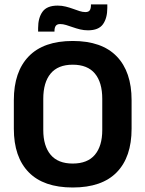

<svg xmlns="http://www.w3.org/2000/svg" viewBox="-20 -839 662 874"><path d="M311 14.5Q178.5 14.5 110.8 -54.8Q43 -124 43 -253V-383Q43 -512.5 110.8 -582.5Q178.5 -652.5 311 -652.5Q443.5 -652.5 511.2 -582.5Q579 -512.5 579 -383V-253Q579 -124 511.5 -54.8Q444 14.5 311 14.5ZM311 -94.5Q378.5 -94.5 412 -134.5Q445.5 -174.5 445.5 -247V-389Q445.5 -464 412 -504.2Q378.5 -544.5 311 -544.5Q244 -544.5 210.5 -504.2Q177 -464 177 -389V-247Q177 -174.5 210.5 -134.5Q244 -94.5 311 -94.5ZM380.5 -701Q362 -701 344.5 -705.2Q327 -709.5 311 -715.2Q295 -721 280.8 -725.2Q266.5 -729.5 254 -729.5Q240 -729.5 234 -721.5Q228 -713.5 228 -698V-695H153.5V-711.5Q153.5 -757.5 173.5 -785.5Q193.5 -813.5 242.5 -813.5Q261.5 -813.5 279.2 -809Q297 -804.5 312.5 -798.8Q328 -793 342.2 -788.5Q356.5 -784 368.5 -784Q383 -784 388.5 -792Q394 -800 394 -816V-819H468.5V-803Q468.5 -756.5 448.8 -728.8Q429 -701 380.5 -701Z"/></svg>

Font: Anek Kannada Medium SemiBold
Style: Regular
Weight: 600
Version: Version 1.003